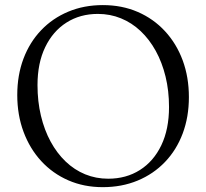

<svg xmlns="http://www.w3.org/2000/svg" viewBox="-20 -736 831 773"><path d="M394 -715.5Q471 -715.5 534.5 -688Q598 -660.5 644.2 -610.5Q690.5 -560.5 715.5 -493Q740.5 -425.5 740.5 -345Q740.5 -265 715.5 -198.5Q690.5 -132 644.2 -83.8Q598 -35.5 534.2 -9Q470.5 17.5 393.5 17.5Q318 17.5 255 -10Q192 -37.5 146 -87.5Q100 -137.5 74.8 -205.2Q49.5 -273 49.5 -353.5Q49.5 -433.5 74.5 -499.8Q99.5 -566 145.5 -614.2Q191.5 -662.5 254.8 -689Q318 -715.5 394 -715.5ZM660.5 -305Q660.5 -370.5 646.5 -427.8Q632.5 -485 607 -531.2Q581.5 -577.5 546 -611Q510.5 -644.5 467 -662.2Q423.5 -680 374 -680Q302.5 -680 247.8 -645.2Q193 -610.5 162 -546.2Q131 -482 131 -393.5Q131 -327.5 144.8 -270Q158.5 -212.5 183.8 -166Q209 -119.5 244.2 -85.8Q279.5 -52 323 -34.2Q366.5 -16.5 415.5 -16.5Q488 -16.5 543.2 -51.5Q598.5 -86.5 629.5 -151.2Q660.5 -216 660.5 -305Z"/></svg>

Font: Fraunces Light
Style: Regular
Weight: 300
Version: Version 1.000;[b76b70a41]